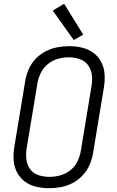

<svg xmlns="http://www.w3.org/2000/svg" viewBox="-20 -987 616 1015"><path d="M239 8Q271 8 302.5 2Q334 -4 364 -19.5Q394 -35 417.5 -60.5Q441 -86 454 -116.5Q467 -147 472 -178L529 -523Q535 -558 533 -593Q531 -628 516 -657.5Q501 -687 474.5 -707Q448 -727 414.5 -735Q381 -743 346 -743Q315 -743 283 -737Q251 -731 221 -715.5Q191 -700 167.5 -675Q144 -650 131 -619.5Q118 -589 113 -557L56 -212Q50 -177 52 -142.5Q54 -108 69 -78Q84 -48 110.5 -28Q137 -8 170.5 0Q204 8 239 8ZM241 -52Q211 -52 183.5 -61Q156 -70 139.5 -92.5Q123 -115 119.5 -144Q116 -173 121 -203L178 -548Q183 -576 196.5 -603Q210 -630 234.5 -649.5Q259 -669 287.5 -676.5Q316 -684 344 -684Q374 -684 401.5 -674.5Q429 -665 445.5 -642.5Q462 -620 465.5 -591Q469 -562 464 -533L407 -188Q402 -159 388.5 -132Q375 -105 350.5 -86Q326 -67 297.5 -59.5Q269 -52 241 -52ZM370 -775 420 -804 319 -967 259 -931Z"/></svg>

Font: Iosevka Sparkle Light Oblique
Style: Regular
Weight: 300
Italic angle: -9°
Designer: Belleve Invis
Foundry: Belleve Invis
Version: Version 4.5.0; ttfautohint (v1.8.3)